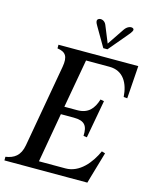

<svg xmlns="http://www.w3.org/2000/svg" viewBox="-151 -984 846 1069"><g transform="rotate(15 272.0 -449.5)"><path d="M-20 0H458L467 -32L511 -183L491 -189C459 -118 401 -45 320 -45H167L217 -330H291C355 -330 373 -304 370 -246L390 -243L409 -347L411 -358L430 -462L409 -466C392 -411 363 -375 299 -375H225L275 -655H410C491 -655 525 -590 530 -513L551 -511L562 -669L564 -700H104V-679C152 -672 169 -650 158 -587L74 -113C63 -50 28 -28 -20 -21ZM283 -896C270 -889 274 -875 287 -854L350 -746H374L464 -853C483 -875 492 -889 481 -896C470 -903 448 -897 433 -875L367 -777L327 -875C318 -897 296 -903 283 -896Z"/></g></svg>

Font: RL Madena Oblique
Style: Regular
Weight: 400
Italic angle: -10°
Designer: I Kadek Wantara Putra
Foundry: Roughlines ID
Version: Version 1.000;Glyphs 3.1.2 (3151)